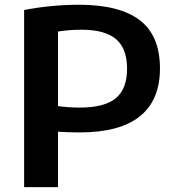

<svg xmlns="http://www.w3.org/2000/svg" viewBox="-20 -768 719 788"><path d="M79 -727Q193 -748.5 303.5 -748.5Q471 -748.5 553.8 -685Q636.5 -621.5 636.5 -487Q636.5 -357 554.2 -290.8Q472 -224.5 306 -224.5Q263 -224.5 218 -227.5V0H79ZM501.5 -486Q501.5 -569 456 -607.5Q410.5 -646 315.5 -646Q263 -646 218 -638.5V-332.5Q262 -326.5 307.5 -326.5Q409 -326.5 455.2 -364.8Q501.5 -403 501.5 -486Z"/></svg>

Font: Encode Sans Semi Expanded SmBd
Style: Regular
Weight: 600
Width: 6
Designer: Multiple Designers
Foundry: Impallari Type
Version: Version 2.000